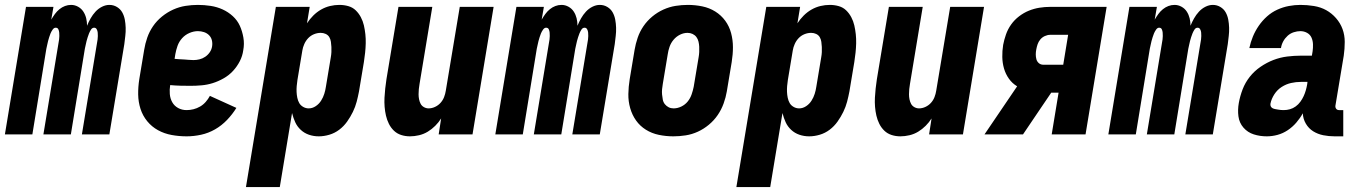

<svg xmlns="http://www.w3.org/2000/svg" viewBox="-39 -548 5559 783"><path d="M-19 0 67 -520H179L170 -468Q177 -480 185 -491Q193 -502 203.5 -510.5Q214 -519 226 -523.5Q238 -528 251 -528Q266 -528 279.5 -520.5Q293 -513 301 -500.5Q309 -488 312.5 -473.5Q316 -459 316 -443Q322 -458 330.5 -473Q339 -488 350.5 -500.5Q362 -513 377 -520.5Q392 -528 407 -528Q424 -528 438 -519.5Q452 -511 459.5 -497.5Q467 -484 470 -468Q473 -452 473.5 -435Q474 -418 472 -401.5Q470 -385 468 -368L407 0H295L359 -387Q360 -394 360 -401Q360 -408 359.5 -415Q359 -422 355.5 -428.5Q352 -435 345 -435Q337 -435 332 -427Q327 -419 324 -411.5Q321 -404 318.5 -396Q316 -388 314 -380.5Q312 -373 310.5 -365Q309 -357 307 -349L250 0H138L202 -387Q203 -394 203 -401Q203 -408 202.5 -415Q202 -422 199 -428.5Q196 -435 188 -435Q181 -435 175.5 -427Q170 -419 167 -411.5Q164 -404 161.5 -396Q159 -388 157 -380.5Q155 -373 153.5 -365Q152 -357 150 -349L93 0Z M722 8Q691 8 661 2.5Q631 -3 605.5 -17Q580 -31 561.5 -53.5Q543 -76 534 -104Q525 -132 524.5 -162.5Q524 -193 529 -225L549 -345Q553 -370 561.5 -394.5Q570 -419 585 -441Q600 -463 621.5 -480.5Q643 -498 667.5 -509Q692 -520 717.5 -524Q743 -528 768 -528Q794 -528 820 -524Q846 -520 869 -509.5Q892 -499 910.5 -482Q929 -465 939 -443Q949 -421 953.5 -395Q958 -369 953 -343Q950 -320 939 -298.5Q928 -277 911.5 -259Q895 -241 873 -228.5Q851 -216 828.5 -209Q806 -202 783 -200Q760 -198 738 -198Q717 -198 696.5 -198.5Q676 -199 655 -201Q652 -183 653.5 -164.5Q655 -146 663.5 -131Q672 -116 687.5 -107.5Q703 -99 722 -99Q736 -99 750 -102.5Q764 -106 777 -113.5Q790 -121 800 -132.5Q810 -144 817 -157L925 -108Q909 -82 887 -59Q865 -36 838 -20.5Q811 -5 781 1.5Q751 8 722 8ZM750 -303Q762 -303 774.5 -306Q787 -309 798 -316.5Q809 -324 816.5 -335Q824 -346 826 -359Q828 -372 825 -384Q822 -396 813.5 -404.5Q805 -413 793 -417Q781 -421 768 -421Q751 -421 733.5 -413.5Q716 -406 703.5 -392Q691 -378 685 -361Q679 -344 676 -327L673 -308Q683 -307 692 -306.5Q701 -306 711 -305.5Q721 -305 730.5 -304Q740 -303 750 -303Z M964 215 1086 -520H1224L1213 -453Q1224 -470 1238.5 -484.5Q1253 -499 1270.5 -509Q1288 -519 1307 -523.5Q1326 -528 1345 -528Q1364 -528 1381.5 -523Q1399 -518 1411.5 -506Q1424 -494 1432.5 -478Q1441 -462 1445 -444.5Q1449 -427 1451 -408.5Q1453 -390 1452.5 -371Q1452 -352 1450 -333Q1448 -314 1445 -295L1425 -175Q1421 -154 1415.5 -133Q1410 -112 1400 -91.5Q1390 -71 1376.5 -52Q1363 -33 1344.5 -19Q1326 -5 1304 1.5Q1282 8 1261 8Q1240 8 1221 1.5Q1202 -5 1187.5 -18.5Q1173 -32 1165 -49.5Q1157 -67 1152 -87L1102 215ZM1220 -106Q1235 -106 1248.5 -115Q1262 -124 1270.5 -137.5Q1279 -151 1283.5 -165.5Q1288 -180 1290 -194L1310 -314Q1312 -325 1312.5 -335.5Q1313 -346 1312.5 -356.5Q1312 -367 1310.5 -377.5Q1309 -388 1304 -396.5Q1299 -405 1289.5 -409.5Q1280 -414 1269 -414Q1255 -414 1241.5 -408.5Q1228 -403 1218 -392.5Q1208 -382 1202 -368.5Q1196 -355 1194 -342L1174 -222Q1172 -209 1171 -197Q1170 -185 1170.5 -173Q1171 -161 1173.5 -149Q1176 -137 1181.5 -127.5Q1187 -118 1197.5 -112Q1208 -106 1220 -106Z M1633 8Q1614 8 1597 2.5Q1580 -3 1567.5 -15Q1555 -27 1547 -43Q1539 -59 1535 -76.5Q1531 -94 1529.5 -112.5Q1528 -131 1529 -149.5Q1530 -168 1532 -187Q1534 -206 1537 -225L1586 -520H1724L1672 -206Q1670 -195 1669 -184.5Q1668 -174 1668 -163.5Q1668 -153 1670 -143Q1672 -133 1676.5 -124.5Q1681 -116 1690 -111Q1699 -106 1709 -106Q1722 -106 1735 -112Q1748 -118 1757.5 -128.5Q1767 -139 1772 -152Q1777 -165 1779 -178L1836 -520H1974L1888 0H1750L1760 -65Q1750 -49 1736 -35Q1722 -21 1705.5 -11Q1689 -1 1670 3.5Q1651 8 1633 8Z M1981 0 2067 -520H2179L2170 -468Q2177 -480 2185 -491Q2193 -502 2203.5 -510.5Q2214 -519 2226 -523.5Q2238 -528 2251 -528Q2266 -528 2279.5 -520.5Q2293 -513 2301 -500.5Q2309 -488 2312.5 -473.5Q2316 -459 2316 -443Q2322 -458 2330.5 -473Q2339 -488 2350.5 -500.5Q2362 -513 2377 -520.5Q2392 -528 2407 -528Q2424 -528 2438 -519.5Q2452 -511 2459.5 -497.5Q2467 -484 2470 -468Q2473 -452 2473.5 -435Q2474 -418 2472 -401.5Q2470 -385 2468 -368L2407 0H2295L2359 -387Q2360 -394 2360 -401Q2360 -408 2359.5 -415Q2359 -422 2355.5 -428.5Q2352 -435 2345 -435Q2337 -435 2332 -427Q2327 -419 2324 -411.5Q2321 -404 2318.5 -396Q2316 -388 2314 -380.5Q2312 -373 2310.5 -365Q2309 -357 2307 -349L2250 0H2138L2202 -387Q2203 -394 2203 -401Q2203 -408 2202.5 -415Q2202 -422 2199 -428.5Q2196 -435 2188 -435Q2181 -435 2175.5 -427Q2170 -419 2167 -411.5Q2164 -404 2161.5 -396Q2159 -388 2157 -380.5Q2155 -373 2153.5 -365Q2152 -357 2150 -349L2093 0Z M2707 8Q2677 8 2648 2Q2619 -4 2595 -19Q2571 -34 2555 -56.5Q2539 -79 2531 -107Q2523 -135 2523.5 -164.5Q2524 -194 2529 -225L2549 -345Q2553 -369 2561.5 -394Q2570 -419 2585 -441Q2600 -463 2621 -480.5Q2642 -498 2666.5 -509Q2691 -520 2716 -524Q2741 -528 2766 -528Q2796 -528 2825 -522Q2854 -516 2878 -501Q2902 -486 2918.5 -463.5Q2935 -441 2942.5 -413Q2950 -385 2950 -355.5Q2950 -326 2945 -295L2925 -175Q2921 -151 2912 -126Q2903 -101 2888 -79Q2873 -57 2852 -39.5Q2831 -22 2807 -11Q2783 0 2757.5 4Q2732 8 2707 8ZM2708 -106Q2724 -106 2739.5 -113.5Q2755 -121 2765.5 -134Q2776 -147 2781.5 -163Q2787 -179 2790 -194L2810 -314Q2812 -325 2812.5 -336Q2813 -347 2812.5 -357.5Q2812 -368 2809.5 -378.5Q2807 -389 2801 -397Q2795 -405 2785.5 -409.5Q2776 -414 2765 -414Q2749 -414 2734 -406.5Q2719 -399 2708 -386Q2697 -373 2691.5 -357Q2686 -341 2684 -326L2664 -206Q2662 -195 2661 -184Q2660 -173 2661 -162.5Q2662 -152 2664 -141.5Q2666 -131 2672.5 -123Q2679 -115 2688 -110.5Q2697 -106 2708 -106Z M2964 215 3086 -520H3224L3213 -453Q3224 -470 3238.5 -484.5Q3253 -499 3270.5 -509Q3288 -519 3307 -523.5Q3326 -528 3345 -528Q3364 -528 3381.5 -523Q3399 -518 3411.5 -506Q3424 -494 3432.5 -478Q3441 -462 3445 -444.5Q3449 -427 3451 -408.5Q3453 -390 3452.5 -371Q3452 -352 3450 -333Q3448 -314 3445 -295L3425 -175Q3421 -154 3415.5 -133Q3410 -112 3400 -91.5Q3390 -71 3376.5 -52Q3363 -33 3344.5 -19Q3326 -5 3304 1.5Q3282 8 3261 8Q3240 8 3221 1.5Q3202 -5 3187.5 -18.5Q3173 -32 3165 -49.5Q3157 -67 3152 -87L3102 215ZM3220 -106Q3235 -106 3248.5 -115Q3262 -124 3270.5 -137.5Q3279 -151 3283.5 -165.5Q3288 -180 3290 -194L3310 -314Q3312 -325 3312.5 -335.5Q3313 -346 3312.5 -356.5Q3312 -367 3310.5 -377.5Q3309 -388 3304 -396.5Q3299 -405 3289.5 -409.5Q3280 -414 3269 -414Q3255 -414 3241.5 -408.5Q3228 -403 3218 -392.5Q3208 -382 3202 -368.5Q3196 -355 3194 -342L3174 -222Q3172 -209 3171 -197Q3170 -185 3170.5 -173Q3171 -161 3173.5 -149Q3176 -137 3181.5 -127.5Q3187 -118 3197.5 -112Q3208 -106 3220 -106Z M3633 8Q3614 8 3597 2.5Q3580 -3 3567.5 -15Q3555 -27 3547 -43Q3539 -59 3535 -76.5Q3531 -94 3529.5 -112.5Q3528 -131 3529 -149.5Q3530 -168 3532 -187Q3534 -206 3537 -225L3586 -520H3724L3672 -206Q3670 -195 3669 -184.5Q3668 -174 3668 -163.5Q3668 -153 3670 -143Q3672 -133 3676.5 -124.5Q3681 -116 3690 -111Q3699 -106 3709 -106Q3722 -106 3735 -112Q3748 -118 3757.5 -128.5Q3767 -139 3772 -152Q3777 -165 3779 -178L3836 -520H3974L3888 0H3750L3760 -65Q3750 -49 3736 -35Q3722 -21 3705.5 -11Q3689 -1 3670 3.5Q3651 8 3633 8Z M3976 0 4109 -196Q4089 -208 4075.5 -227Q4062 -246 4055.5 -268.5Q4049 -291 4048.5 -315.5Q4048 -340 4052 -365Q4056 -386 4063.5 -407.5Q4071 -429 4084.5 -448Q4098 -467 4117 -481.5Q4136 -496 4157 -504.5Q4178 -513 4200 -516.5Q4222 -520 4244 -520H4474L4388 0H4250L4278 -170H4248L4208 -111L4133 0ZM4216 -284H4297L4317 -406H4244Q4233 -406 4222 -401Q4211 -396 4203.5 -387Q4196 -378 4192.5 -367.5Q4189 -357 4187 -346Q4185 -336 4185 -326Q4185 -316 4187.5 -306.5Q4190 -297 4197.5 -290.5Q4205 -284 4216 -284Z M4481 0 4567 -520H4679L4670 -468Q4677 -480 4685 -491Q4693 -502 4703.5 -510.5Q4714 -519 4726 -523.5Q4738 -528 4751 -528Q4766 -528 4779.5 -520.5Q4793 -513 4801 -500.5Q4809 -488 4812.5 -473.5Q4816 -459 4816 -443Q4822 -458 4830.5 -473Q4839 -488 4850.5 -500.5Q4862 -513 4877 -520.5Q4892 -528 4907 -528Q4924 -528 4938 -519.5Q4952 -511 4959.5 -497.5Q4967 -484 4970 -468Q4973 -452 4973.5 -435Q4974 -418 4972 -401.5Q4970 -385 4968 -368L4907 0H4795L4859 -387Q4860 -394 4860 -401Q4860 -408 4859.5 -415Q4859 -422 4855.5 -428.5Q4852 -435 4845 -435Q4837 -435 4832 -427Q4827 -419 4824 -411.5Q4821 -404 4818.5 -396Q4816 -388 4814 -380.5Q4812 -373 4810.5 -365Q4809 -357 4807 -349L4750 0H4638L4702 -387Q4703 -394 4703 -401Q4703 -408 4702.5 -415Q4702 -422 4699 -428.5Q4696 -435 4688 -435Q4681 -435 4675.5 -427Q4670 -419 4667 -411.5Q4664 -404 4661.5 -396Q4659 -388 4657 -380.5Q4655 -373 4653.5 -365Q4652 -357 4650 -349L4593 0Z M5127 8Q5099 8 5074 0Q5049 -8 5032 -27.5Q5015 -47 5011.5 -73.5Q5008 -100 5013 -128Q5018 -156 5028.5 -183.5Q5039 -211 5057.5 -234.5Q5076 -258 5101.5 -275.5Q5127 -293 5154.5 -303.5Q5182 -314 5210.5 -317.5Q5239 -321 5266 -321H5311L5314 -339Q5316 -353 5315.5 -367.5Q5315 -382 5309.5 -394.5Q5304 -407 5291.5 -414Q5279 -421 5264 -421Q5251 -421 5237 -416.5Q5223 -412 5212 -402Q5201 -392 5194 -379Q5187 -366 5185 -352H5056Q5061 -376 5070.5 -399Q5080 -422 5094.5 -443Q5109 -464 5128 -481Q5147 -498 5170 -508.5Q5193 -519 5217 -523.5Q5241 -528 5264 -528Q5292 -528 5319.5 -523.5Q5347 -519 5369.5 -506.5Q5392 -494 5409.5 -474Q5427 -454 5436 -429.5Q5445 -405 5445 -377Q5445 -349 5441 -321L5407 -117Q5406 -110 5410 -104.5Q5414 -99 5422 -99H5439V8H5404Q5380 8 5357.5 3.5Q5335 -1 5316.5 -12.5Q5298 -24 5286.5 -43.5Q5275 -63 5274 -86Q5263 -66 5247.5 -48Q5232 -30 5212.5 -17Q5193 -4 5171 2Q5149 8 5127 8ZM5196 -99Q5209 -99 5221.5 -102.5Q5234 -106 5245 -114Q5256 -122 5264 -133Q5272 -144 5277.5 -156Q5283 -168 5286.5 -180.5Q5290 -193 5292 -205L5293 -214H5266Q5246 -214 5226 -209.5Q5206 -205 5188 -193.5Q5170 -182 5158 -163.5Q5146 -145 5142 -125Q5141 -119 5143.5 -114Q5146 -109 5151 -106.5Q5156 -104 5162 -103Q5168 -102 5173.5 -101Q5179 -100 5184.5 -99.5Q5190 -99 5196 -99Z"/></svg>

Font: Iosevka SS18 Heavy
Style: Italic
Weight: 900
Italic angle: -9°
Monospace: yes
Designer: Belleve Invis
Foundry: Belleve Invis
Version: Version 25.1.1; ttfautohint (v1.8.4)